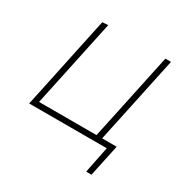

<svg xmlns="http://www.w3.org/2000/svg" viewBox="-149 -621 860 887"><g transform="rotate(30 281.0 -177.5)"><path d="M428 141 456.5 0H42.5Q54.5 -56.5 65.8 -108.8Q77 -161 89.5 -221L100 -270.5Q113 -332 124.2 -385Q135.5 -438 147.5 -494L178 -496Q166 -439.5 154.5 -385.8Q143 -332 130 -270.5L119.5 -221Q108 -167.5 98.5 -122.5Q89 -77.5 78.5 -29H385Q395.5 -77.5 405 -122.5Q414.5 -167.5 426 -221L436.5 -270.5Q449.5 -332 460.8 -385Q472 -438 484 -494H514Q502 -438 490.8 -385Q479.5 -332 466.5 -270.5L456 -221Q444.5 -167 435 -122Q425.5 -77 415 -29H492.5Q488 -7.5 483.5 14Q479 35.5 474 58.5Q469.5 80 465.2 100Q461 120 456.5 141Z"/></g></svg>

Font: Commissioner Thin
Style: Italic
Weight: 100
Italic angle: -12°
Designer: Kostas Bartsokas
Foundry: Kostas Bartsokas
Version: Version 1.000; ttfautohint (v1.8.3)